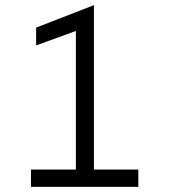

<svg xmlns="http://www.w3.org/2000/svg" viewBox="-20 -724 656 744"><path d="M516 -67V0H100V-67H274V-604L120 -548V-617L344 -704V-67Z"/></svg>

Font: Overpass Mono Light
Style: Regular
Weight: 300
Monospace: yes
Designer: Delve Withrington, Dave Bailey
Foundry: Delve Fonts
Version: Version 1.000;DELV;Overpass